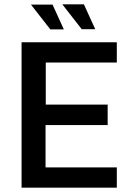

<svg xmlns="http://www.w3.org/2000/svg" viewBox="-20 -861 626 881"><path d="M79 0V-667H516V-574H190V-381H474V-287H189V-93H516V0ZM211 -726 122 -840H221L273 -726ZM355 -727 266 -841H365L417 -727Z"/></svg>

Font: Maven Pro Medium
Style: Regular
Weight: 500
Designer: Joe Prince
Foundry: Joe Prince
Version: Version 2.103